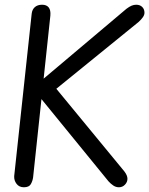

<svg xmlns="http://www.w3.org/2000/svg" viewBox="-20 -792 631 812"><path d="M483 0Q470 0 459 -7.5Q448 -15 439 -25L134 -399L138 -437L515 -755Q527 -764 536.5 -768Q546 -772 556 -772Q572 -772 581.5 -762.5Q591 -753 591 -738Q591 -729 584.5 -719.5Q578 -710 566 -699L188 -392L194 -446L506 -67Q519 -50 519 -36Q519 -22 508.5 -11Q498 0 483 0ZM81 0Q61 0 50 -14.5Q39 -29 40 -47L114 -734Q116 -752 127.5 -762Q139 -772 158 -772Q177 -772 186 -760.5Q195 -749 193 -726L120 -42Q118 -27 110.5 -13.5Q103 0 81 0Z"/></svg>

Font: Edu SA Beginner Medium
Style: Regular
Weight: 500
Version: Version 1.003